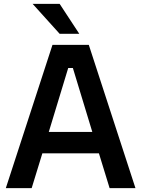

<svg xmlns="http://www.w3.org/2000/svg" viewBox="-20 -968 727 988"><path d="M287 -794 148 -948H287L388 -794ZM10 0 250 -737H437L677 0H544L489 -179H198L143 0ZM231 -289H455L355 -618H331Z"/></svg>

Font: Tomorrow Medium
Style: Regular
Weight: 500
Designer: Tony de Marco, Monica Rizzolli
Foundry: Just in Type
Version: Version 2.002